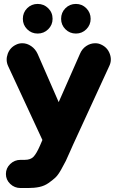

<svg xmlns="http://www.w3.org/2000/svg" viewBox="-20 -739 591 968"><path d="M193.8 -33.2 21 -405.8Q7.3 -435.5 19 -467.8Q30.8 -500 62 -514.2Q75.7 -521 92.8 -521Q116.2 -521 137.5 -506.3Q158.7 -491.7 169.9 -466.8L275.9 -224.1L382.8 -466.8Q393.1 -492.2 414.3 -506.6Q435.5 -521 460 -521Q476.6 -521 490.2 -514.2Q521.5 -500 533.4 -467.8Q545.4 -435.5 530.8 -405.8L348.1 -8.8Q344.2 0.5 336.4 17.6Q320.3 54.7 311.8 72.3Q303.2 89.8 287.8 116.9Q272.5 144 258.8 156.7Q245.1 169.4 224.6 183.8Q204.1 198.2 178.7 203.6Q153.3 209 121.1 209H84Q53.2 209 31.5 188.2Q9.8 167.5 9.8 138.2Q9.8 108.9 31.5 87.9Q53.2 66.9 84 66.9H105Q134.3 66.9 149.2 51Q164.1 35.2 181.2 -3.9ZM95.2 -644Q95.2 -675.8 116.9 -697.5Q138.7 -719.2 169.9 -719.2Q201.2 -719.2 223.1 -697.5Q245.1 -675.8 245.1 -644Q245.1 -613.3 223.1 -591.6Q201.2 -569.8 169.9 -569.8Q138.7 -569.8 116.9 -591.6Q95.2 -613.3 95.2 -644ZM288.1 -644Q288.1 -675.8 309.8 -697.5Q331.5 -719.2 362.8 -719.2Q393.6 -719.2 415.3 -697.3Q437 -675.3 437 -644Q437 -613.3 415.3 -591.6Q393.6 -569.8 362.8 -569.8Q331.5 -569.8 309.8 -591.6Q288.1 -613.3 288.1 -644Z"/></svg>

Font: LT Saeada
Style: Bold
Weight: 700
Designer: Daniel Lyons
Foundry: LyonsType
Version: Version 1.001